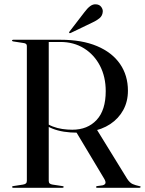

<svg xmlns="http://www.w3.org/2000/svg" viewBox="-20 -888 685 908"><path d="M585 -459Q585 -408 563 -367.8Q541 -327.5 501.5 -301.2Q462 -275 408 -266Q398.5 -264.5 388.5 -263.2Q378.5 -262 368.2 -261.2Q358 -260.5 347.5 -260.5Q312 -260.5 282.2 -265.2Q252.5 -270 228.5 -279.5Q204.5 -289 186.5 -303.5L190.5 -312Q208 -298 229.5 -289.8Q251 -281.5 274.8 -278Q298.5 -274.5 322 -274.5Q394 -274.5 437 -320.8Q480 -367 480 -457Q480 -524.5 452.8 -577Q425.5 -629.5 377.2 -659.5Q329 -689.5 266 -689.5H210.5V-33Q210.5 -24.5 214.8 -20.5Q219 -16.5 228.5 -15L275 -8Q278.5 -7.5 279.8 -6.8Q281 -6 281 -4Q281 0 275.5 0H42.5Q40 0 38.5 -1.2Q37 -2.5 37 -4Q37 -7 43 -8L88.5 -15Q98 -16.5 102.5 -20.5Q107 -24.5 107 -33V-671Q107 -677.5 102.5 -680.8Q98 -684 88.5 -685L43 -692Q37 -693 37 -696Q37 -698 38.5 -699Q40 -700 42.5 -700H266Q367.5 -700 438.8 -670Q510 -640 547.5 -585.8Q585 -531.5 585 -459ZM337.5 -268.5 435 -280 581 -43Q593.5 -23.5 607.5 -17.5Q621.5 -11.5 638.5 -8Q642 -7.5 643.5 -6.8Q645 -6 645 -4Q645 -2.5 643.5 -1.2Q642 0 639.5 0H439.5Q434 0 434 -4Q434 -5.5 435.5 -6.2Q437 -7 439.5 -8L465 -11.5Q477 -14.5 478.8 -22.2Q480.5 -30 472 -44ZM379 -830Q393 -849 406.5 -859Q420 -869 434.5 -867.5Q450.5 -866.5 458.8 -855.2Q467 -844 466 -832.5Q464.5 -813 450.2 -801.5Q436 -790 417 -781.5L314 -732Q313 -731.5 310.8 -731.2Q308.5 -731 307.5 -732.5Q306.5 -733.5 307 -735.5Q307.5 -737.5 309 -739Z"/></svg>

Font: Fraunces 96pt
Style: Regular
Weight: 400
Version: Version 1.000;[b76b70a41]